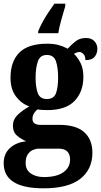

<svg xmlns="http://www.w3.org/2000/svg" viewBox="-27 -786 548 1041"><path d="M209 235Q-7 235 -7 99Q-7 48 26.5 17Q60 -14 115 -20Q89 -31 66 -50Q43 -69 43 -105Q43 -138 68 -162.5Q93 -187 132 -209Q89 -224 59.5 -263Q30 -302 30 -364Q30 -453 78 -501Q126 -549 229 -549Q264 -549 290 -542Q316 -535 340 -522Q360 -544 382.5 -562Q405 -580 440 -580Q469 -580 485 -562.5Q501 -545 501 -521Q501 -497 486.5 -478.5Q472 -460 436 -460Q436 -483 425 -493.5Q414 -504 405 -504Q394 -504 387 -500.5Q380 -497 374 -494Q395 -474 410 -444Q425 -414 425 -369Q425 -289 377.5 -239Q330 -189 229 -189Q219 -189 202.5 -190Q186 -191 178 -193Q168 -188 158.5 -173.5Q149 -159 149 -142Q149 -124 161 -116.5Q173 -109 191 -109H294Q386 -109 430 -69Q474 -29 474 42Q474 132 408.5 183.5Q343 235 209 235ZM227 -249Q265 -249 276.5 -280.5Q288 -312 288 -365Q288 -419 276.5 -453.5Q265 -488 227 -488Q190 -488 178 -452.5Q166 -417 166 -364Q166 -313 178 -281Q190 -249 227 -249ZM211 174Q280 174 316.5 148Q353 122 353 79Q353 51 338 35.5Q323 20 291 20H182Q168 20 151.5 27Q135 34 123.5 51Q112 68 112 98Q112 135 140 154.5Q168 174 211 174ZM180 -616Q188 -637 202.5 -664Q217 -691 234.5 -717.5Q252 -744 268 -766H327V-753Q318 -723 306 -681Q294 -639 289 -606H180Z"/></svg>

Font: Noto Serif Georgian Condensed ExtraBold
Style: Regular
Weight: 800
Width: 3
Designer: Monotype Design Team, Akaki Razmadze
Foundry: Google LLC
Version: Version 2.003; ttfautohint (v1.8.4.7-5d5b)